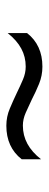

<svg xmlns="http://www.w3.org/2000/svg" viewBox="194 -666 148 575"><g transform="rotate(90 267.5 -378.0)"><path d="M356 -323.5Q329 -323.5 304.8 -333.8Q280.5 -344 257.5 -355Q237 -365 217.8 -373.2Q198.5 -381.5 179 -381.5Q149.5 -381.5 125 -368.2Q100.5 -355 78.5 -327.5V-385.5Q114.5 -431.5 179 -431.5Q206 -431.5 230.5 -421.5Q255 -411.5 277 -400Q298 -390 317.2 -381.5Q336.5 -373 355.5 -373Q385 -373 410 -386.5Q435 -400 456.5 -427.5V-369.5Q420.5 -323.5 356 -323.5Z"/></g></svg>

Font: Encode Sans SC Condensed Thin Light
Style: Regular
Weight: 300
Version: Version 3.002